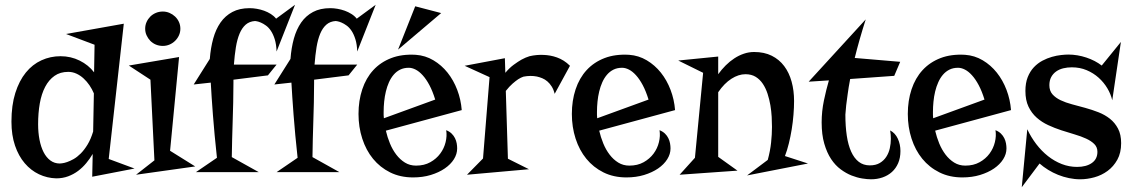

<svg xmlns="http://www.w3.org/2000/svg" viewBox="-20 -725 4730 802"><path d="M434.1 -61 542 -21 365.2 13.2 367.2 -82Q355.5 -62 340.3 -43.7Q325.2 -25.4 306.4 -11.2Q287.6 2.9 264.6 11.5Q241.7 20 214.8 20Q176.8 19 142.8 2.9Q108.9 -13.2 83.3 -43.2Q57.6 -73.2 42.7 -116.9Q27.8 -160.6 27.8 -216.8Q27.8 -285.2 43.9 -336.4Q60.1 -387.7 87.9 -421.9Q115.7 -456.1 153.1 -473.1Q190.4 -490.2 232.9 -490.2Q275.9 -490.2 312.7 -471.9Q349.6 -453.6 373 -422.9L375 -538.1L255.9 -583L497.1 -626ZM230 -42Q231.4 -42 239.7 -43Q248 -43.9 260.3 -48.1Q272.5 -52.2 287.4 -60.5Q302.2 -68.8 317.1 -83.7Q332 -98.6 345.7 -121.1Q359.4 -143.6 369.1 -175.8L372.1 -335Q364.7 -352.5 353.8 -368.7Q342.8 -384.8 329.3 -397.2Q315.9 -409.7 299.6 -417.2Q283.2 -424.8 265.1 -424.8Q231.4 -424.8 207.8 -408.2Q184.1 -391.6 168.7 -362.3Q153.3 -333 146.2 -293Q139.2 -252.9 139.2 -206.1Q139.2 -171.4 145 -141.4Q150.9 -111.3 162.1 -89.4Q173.3 -67.4 190.4 -54.7Q207.5 -42 230 -42Z M548.3 4.9 625 -55.2 608.4 -392.1 518.1 -451.2 728 -486.8 690.4 -95.2 795.4 -29.8ZM733.4 -605Q733.4 -590.3 727.5 -577.4Q721.7 -564.5 711.4 -554.4Q701.2 -544.4 688 -538.8Q674.8 -533.2 660.2 -533.2Q644.5 -533.2 631.1 -538.8Q617.7 -544.4 607.9 -554.4Q598.1 -564.5 592.3 -577.4Q586.4 -590.3 586.4 -605Q586.4 -620.1 592.3 -633.1Q598.1 -646 607.9 -655.8Q617.7 -665.5 631.1 -671.1Q644.5 -676.8 660.2 -676.8Q674.8 -676.8 688 -671.1Q701.2 -665.5 711.4 -655.8Q721.7 -646 727.5 -633.1Q733.4 -620.1 733.4 -605Z M955.1 -392.1V-377.9Q955.1 -335.4 954.1 -296.1Q953.1 -256.8 951.9 -218.8Q950.7 -180.7 949.7 -143.6Q948.7 -106.4 948.2 -68.8L1061 -5.9H798.3L886.2 -65.9Q875.5 -164.6 869.4 -244.9Q863.3 -325.2 860.4 -379.9L789.1 -372.1L856.4 -479Q859.9 -524.9 870.6 -563.7Q881.3 -602.5 901.1 -630.9Q920.9 -659.2 950.7 -675Q980.5 -690.9 1022.5 -690.9Q1037.1 -690.9 1052.7 -688.2Q1068.4 -685.5 1083.3 -680.2Q1098.1 -674.8 1111.3 -666.5Q1124.5 -658.2 1133.3 -647L1212.4 -705.1L1135.3 -509.8Q1134.3 -539.6 1127.7 -560.8Q1121.1 -582 1111.6 -596.2Q1102.1 -610.4 1090.8 -618.4Q1079.6 -626.5 1069.8 -630.6Q1060.1 -634.8 1053.2 -636Q1046.4 -637.2 1045.4 -637.2Q1022 -635.7 1006.3 -622.1Q990.7 -608.4 980.7 -584.5Q970.7 -560.5 965.3 -527.6Q960 -494.6 957 -455.1H1135.3L1099.1 -410.2Z M1292 -392.1V-377.9Q1292 -335.4 1291 -296.1Q1290 -256.8 1288.8 -218.8Q1287.6 -180.7 1286.6 -143.6Q1285.6 -106.4 1285.2 -68.8L1397.9 -5.9H1135.3L1223.1 -65.9Q1212.4 -164.6 1206.3 -244.9Q1200.2 -325.2 1197.3 -379.9L1126 -372.1L1193.4 -479Q1196.8 -524.9 1207.5 -563.7Q1218.3 -602.5 1238 -630.9Q1257.8 -659.2 1287.6 -675Q1317.4 -690.9 1359.4 -690.9Q1374 -690.9 1389.6 -688.2Q1405.3 -685.5 1420.2 -680.2Q1435.1 -674.8 1448.2 -666.5Q1461.4 -658.2 1470.2 -647L1549.3 -705.1L1472.2 -509.8Q1471.2 -539.6 1464.6 -560.8Q1458 -582 1448.5 -596.2Q1439 -610.4 1427.7 -618.4Q1416.5 -626.5 1406.7 -630.6Q1397 -634.8 1390.1 -636Q1383.3 -637.2 1382.3 -637.2Q1358.9 -635.7 1343.3 -622.1Q1327.6 -608.4 1317.6 -584.5Q1307.6 -560.5 1302.2 -527.6Q1296.9 -494.6 1293.9 -455.1H1472.2L1436 -410.2Z M1591.8 -179.2Q1598.1 -151.9 1608.9 -125.7Q1619.6 -99.6 1635.3 -79.1Q1650.9 -58.6 1671.4 -45.9Q1691.9 -33.2 1717.8 -33.2Q1752 -33.2 1777.3 -47.4Q1802.7 -61.5 1818.8 -83.3Q1835 -105 1841.3 -131.1Q1847.7 -157.2 1843.8 -181.2Q1857.4 -175.8 1866.5 -167Q1875.5 -158.2 1880.6 -147.7Q1885.7 -137.2 1887.7 -126.2Q1889.6 -115.2 1889.6 -105Q1889.6 -81.5 1876 -59.8Q1862.3 -38.1 1837.6 -21.2Q1813 -4.4 1779.3 5.9Q1745.6 16.1 1705.6 16.1Q1651.9 16.1 1609.6 -4.9Q1567.4 -25.9 1538.1 -61.8Q1508.8 -97.7 1493.2 -146Q1477.5 -194.3 1477.5 -249Q1477.5 -304.7 1493.2 -351.8Q1508.8 -398.9 1539.3 -432.1Q1569.8 -465.3 1614.3 -482.4Q1658.7 -499.5 1716.8 -496.1Q1756.8 -493.2 1790.5 -473.1Q1824.2 -453.1 1849.4 -421.6Q1874.5 -390.1 1889.9 -349.6Q1905.3 -309.1 1908.7 -265.1ZM1582.5 -257.8Q1582.5 -251 1582.5 -244.4Q1582.5 -237.8 1583.5 -231L1797.9 -309.1Q1787.1 -344.2 1773.7 -369.4Q1760.3 -394.5 1745.6 -410.6Q1731 -426.8 1716.1 -434.3Q1701.2 -441.9 1687.5 -441.9Q1667 -441.9 1651.4 -434.1Q1635.7 -426.3 1624.3 -412.8Q1612.8 -399.4 1604.7 -381.3Q1596.7 -363.3 1591.8 -342.8Q1586.9 -322.3 1584.7 -300.5Q1582.5 -278.8 1582.5 -257.8ZM1642.6 -517.6 1714.4 -698.7 1822.8 -670.4Z M2296.9 -333Q2292.5 -351.1 2284.4 -363.8Q2276.4 -376.5 2266.4 -385Q2256.3 -393.6 2245.1 -398.2Q2233.9 -402.8 2222.7 -405.3Q2196.3 -410.6 2166.5 -404.8Q2156.2 -401.4 2144.5 -394Q2134.3 -387.2 2121.1 -375.7Q2107.9 -364.3 2092.8 -345.2L2101.6 -62L2189.5 -18.1L1930.7 4.9L1997.6 -63L2024.9 -402.8L1920.9 -450.2L2088.9 -481.9L2090.8 -420.9Q2107.9 -441.4 2126 -454.6Q2144 -467.8 2158.7 -476.1Q2175.8 -485.4 2191.9 -490.2Q2221.2 -497.1 2251.5 -495.6Q2264.2 -495.1 2278.1 -492.7Q2292 -490.2 2306.4 -485.1Q2320.8 -480 2334.5 -471.4Q2348.1 -462.9 2360.8 -450.2Z M2482.9 -179.2Q2489.3 -151.9 2500 -125.7Q2510.7 -99.6 2526.4 -79.1Q2542 -58.6 2562.5 -45.9Q2583 -33.2 2608.9 -33.2Q2643.1 -33.2 2668.5 -47.4Q2693.8 -61.5 2710 -83.3Q2726.1 -105 2732.4 -131.1Q2738.8 -157.2 2734.9 -181.2Q2748.5 -175.8 2757.6 -167Q2766.6 -158.2 2771.7 -147.7Q2776.9 -137.2 2778.8 -126.2Q2780.8 -115.2 2780.8 -105Q2780.8 -81.5 2767.1 -59.8Q2753.4 -38.1 2728.8 -21.2Q2704.1 -4.4 2670.4 5.9Q2636.7 16.1 2596.7 16.1Q2543 16.1 2500.7 -4.9Q2458.5 -25.9 2429.2 -61.8Q2399.9 -97.7 2384.3 -146Q2368.7 -194.3 2368.7 -249Q2368.7 -304.7 2384.3 -351.8Q2399.9 -398.9 2430.4 -432.1Q2460.9 -465.3 2505.4 -482.4Q2549.8 -499.5 2607.9 -496.1Q2647.9 -493.2 2681.6 -473.1Q2715.3 -453.1 2740.5 -421.6Q2765.6 -390.1 2781 -349.6Q2796.4 -309.1 2799.8 -265.1ZM2473.6 -257.8Q2473.6 -251 2473.6 -244.4Q2473.6 -237.8 2474.6 -231L2689 -309.1Q2678.2 -344.2 2664.8 -369.4Q2651.4 -394.5 2636.7 -410.6Q2622.1 -426.8 2607.2 -434.3Q2592.3 -441.9 2578.6 -441.9Q2558.1 -441.9 2542.5 -434.1Q2526.9 -426.3 2515.4 -412.8Q2503.9 -399.4 2495.8 -381.3Q2487.8 -363.3 2482.9 -342.8Q2478 -322.3 2475.8 -300.5Q2473.6 -278.8 2473.6 -257.8Z M3296.9 -303.2Q3296.9 -275.9 3294.4 -245.6Q3292 -215.3 3287.1 -185.1Q3282.2 -154.8 3275.1 -126Q3268.1 -97.2 3258.8 -73.2L3355 -42L3100.6 7.8L3187 -57.1Q3197.3 -94.7 3200.9 -129.4Q3204.6 -164.1 3204.6 -194.8Q3204.6 -213.4 3203.4 -237.1Q3202.1 -260.7 3198 -285.2Q3193.8 -309.6 3186.3 -333Q3178.7 -356.4 3166.5 -374.8Q3154.3 -393.1 3136.5 -404.1Q3118.7 -415 3093.8 -415Q3064.9 -415 3035.2 -396Q3005.4 -377 2980 -339.8V-69.8L3060.5 -12.2L2818.8 4.9L2882.8 -65.9L2917 -420.9L2813 -472.2L2980 -488.8V-415Q2994.1 -434.6 3011.2 -451.7Q3028.3 -468.8 3047.4 -481.2Q3066.4 -493.7 3087.2 -500.7Q3107.9 -507.8 3129.9 -507.8Q3172.4 -507.8 3203.6 -492.2Q3234.9 -476.6 3255.6 -449Q3276.4 -421.4 3286.6 -384Q3296.9 -346.7 3296.9 -303.2Z M3412.1 -213.9Q3412.1 -259.8 3421.6 -305.4Q3431.2 -351.1 3442.4 -389.2L3357.9 -383.8L3596.2 -644Q3567.9 -554.7 3550.3 -482.9L3740.2 -466.8L3715.3 -408.2L3531.2 -395Q3524.4 -359.4 3520.8 -331.8Q3517.1 -304.2 3514.6 -285.2Q3512.2 -262.7 3511.2 -246.1Q3511.2 -197.3 3517.1 -158.2Q3522.9 -119.1 3535.4 -91.6Q3547.9 -64 3567.1 -49.1Q3586.4 -34.2 3613.3 -34.2Q3638.2 -34.2 3655 -44.2Q3671.9 -54.2 3682.1 -70.1Q3692.4 -85.9 3696.8 -105.7Q3701.2 -125.5 3701.2 -145Q3701.2 -163.1 3698.2 -180.2Q3719.2 -169.4 3730.2 -145.8Q3741.2 -122.1 3741.2 -94.2Q3741.2 -65.4 3731.7 -43.5Q3722.2 -21.5 3705.6 -6.6Q3689 8.3 3666.5 16.1Q3644 23.9 3618.2 23.9Q3602.5 23.9 3581.3 20.5Q3560.1 17.1 3537.1 8.1Q3514.2 -1 3491.7 -17.6Q3469.2 -34.2 3451.7 -60.5Q3434.1 -86.9 3423.1 -124.8Q3412.1 -162.6 3412.1 -213.9Z M3886.2 -179.2Q3892.6 -151.9 3903.3 -125.7Q3914.1 -99.6 3929.7 -79.1Q3945.3 -58.6 3965.8 -45.9Q3986.3 -33.2 4012.2 -33.2Q4046.4 -33.2 4071.8 -47.4Q4097.2 -61.5 4113.3 -83.3Q4129.4 -105 4135.7 -131.1Q4142.1 -157.2 4138.2 -181.2Q4151.9 -175.8 4160.9 -167Q4169.9 -158.2 4175 -147.7Q4180.2 -137.2 4182.1 -126.2Q4184.1 -115.2 4184.1 -105Q4184.1 -81.5 4170.4 -59.8Q4156.7 -38.1 4132.1 -21.2Q4107.4 -4.4 4073.7 5.9Q4040 16.1 4000 16.1Q3946.3 16.1 3904.1 -4.9Q3861.8 -25.9 3832.5 -61.8Q3803.2 -97.7 3787.6 -146Q3772 -194.3 3772 -249Q3772 -304.7 3787.6 -351.8Q3803.2 -398.9 3833.7 -432.1Q3864.3 -465.3 3908.7 -482.4Q3953.1 -499.5 4011.2 -496.1Q4051.3 -493.2 4085 -473.1Q4118.7 -453.1 4143.8 -421.6Q4168.9 -390.1 4184.3 -349.6Q4199.7 -309.1 4203.1 -265.1ZM3877 -257.8Q3877 -251 3877 -244.4Q3877 -237.8 3877.9 -231L4092.3 -309.1Q4081.5 -344.2 4068.1 -369.4Q4054.7 -394.5 4040 -410.6Q4025.4 -426.8 4010.5 -434.3Q3995.6 -441.9 3981.9 -441.9Q3961.4 -441.9 3945.8 -434.1Q3930.2 -426.3 3918.7 -412.8Q3907.2 -399.4 3899.2 -381.3Q3891.1 -363.3 3886.2 -342.8Q3881.3 -322.3 3879.2 -300.5Q3877 -278.8 3877 -257.8Z M4442.9 -497.1Q4461.4 -497.1 4480.5 -493.9Q4499.5 -490.7 4517.8 -484.6Q4536.1 -478.5 4552.5 -470Q4568.8 -461.4 4582 -451.2L4662.1 -549.8L4626 -306.2Q4620.1 -331.5 4605.5 -356.2Q4590.8 -380.9 4569.1 -400.4Q4547.4 -419.9 4519 -431.9Q4490.7 -443.8 4457 -443.8Q4438.5 -443.8 4421.4 -439.7Q4404.3 -435.5 4391.4 -426.3Q4378.4 -417 4370.8 -402.8Q4363.3 -388.7 4363.3 -369.1Q4363.3 -345.7 4376.2 -331.1Q4389.2 -316.4 4410.2 -306.4Q4431.2 -296.4 4458 -289.3Q4484.9 -282.2 4513.2 -274.4Q4541.5 -266.6 4568.4 -256.1Q4595.2 -245.6 4616.2 -229Q4637.2 -212.4 4650.1 -187.7Q4663.1 -163.1 4663.1 -127Q4663.1 -86.4 4647.2 -57.9Q4631.3 -29.3 4606.4 -11Q4581.5 7.3 4551.3 15.6Q4521 23.9 4492.2 23.9Q4468.8 23.9 4445.3 19Q4421.9 14.2 4399.9 5.4Q4377.9 -3.4 4358.2 -15.6Q4338.4 -27.8 4322.3 -42L4248 57.1L4271 -185.1Q4286.6 -151.9 4308.6 -123Q4330.6 -94.2 4357.4 -73Q4384.3 -51.8 4415 -39.8Q4445.8 -27.8 4479 -27.8Q4517.6 -27.8 4540.8 -44.2Q4564 -60.5 4564 -90.8Q4564 -110.4 4551 -123.3Q4538.1 -136.2 4516.8 -146Q4495.6 -155.8 4468.8 -163.6Q4441.9 -171.4 4413.6 -180.7Q4385.3 -189.9 4358.4 -202.4Q4331.5 -214.8 4310.3 -233.6Q4289.1 -252.4 4276.1 -279.5Q4263.2 -306.6 4263.2 -345.2Q4263.2 -378.4 4272.9 -402.8Q4282.7 -427.2 4298.6 -444.1Q4314.5 -460.9 4334.2 -471.4Q4354 -481.9 4374 -487.5Q4394 -493.2 4412.1 -495.1Q4430.2 -497.1 4442.9 -497.1Z"/></svg>

Font: Risque
Style: Regular
Weight: 400
Designer: Astigmatic (AOETI)
Foundry: Astigmatic (AOETI)
Version: Version 1.000